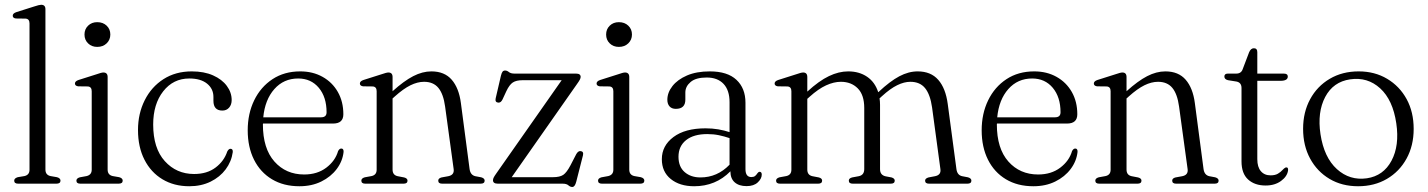

<svg xmlns="http://www.w3.org/2000/svg" viewBox="-20 -750 5830 784"><path d="M165.5 -712.5V-57.5Q165.5 -35.5 186.5 -31L212.5 -26.5Q227 -22.5 227 -12.5Q227 0 210.5 0H54Q38 0 38 -12.5Q38 -22 52.5 -26.5L79.5 -31Q100.5 -35.5 100.5 -57V-654.5Q100.5 -672.5 85 -674L45 -674.5Q32 -676 32 -686Q32 -695.5 47 -700.5L119.5 -723.5Q140.5 -730.5 148 -730.5Q165.5 -730.5 165.5 -712.5Z M377 -558.5Q354.5 -558.5 339.8 -572.8Q325 -587 325 -609Q325 -631 339.8 -645.2Q354.5 -659.5 377 -659.5Q400.5 -659.5 415.5 -645.2Q430.5 -631 430.5 -609Q430.5 -587.5 415.5 -573Q400.5 -558.5 377 -558.5ZM419.5 -435.5V-57.5Q419.5 -35.5 440.5 -31L466.5 -26.5Q481 -22.5 481 -12.5Q481 0 464.5 0H308Q292 0 292 -12.5Q292 -22 306 -26L333.5 -31Q354.5 -36 354.5 -57V-377.5Q354.5 -395.5 339 -397L299 -397.5Q286 -399.5 286 -409Q286 -418.5 301 -423.5L373.5 -446.5Q394.5 -454 402 -454Q419.5 -454 419.5 -435.5Z M926 -341.5Q926 -322.5 915.5 -310.5Q905 -298.5 888 -298.5Q851.5 -298.5 851.5 -338.5V-354Q851.5 -387.5 825.5 -408.5Q799.5 -429.5 753 -429.5Q687.5 -429.5 646.5 -377.2Q605.5 -325 605.5 -241.5Q605.5 -144.5 653 -92Q700.5 -39.5 772.5 -39.5Q825.5 -39.5 860.2 -65.8Q895 -92 908 -131.5Q914 -142.5 921 -142.5Q931.5 -142.5 930.5 -129Q925 -90 901.5 -58.5Q878 -27 839.8 -8.2Q801.5 10.5 753 10.5Q690.5 10.5 643.2 -18Q596 -46.5 569.8 -98Q543.5 -149.5 543.5 -219Q543.5 -286 570.8 -340.5Q598 -395 647.5 -426.8Q697 -458.5 763 -458.5Q813.5 -458.5 850 -442.2Q886.5 -426 906.2 -399.2Q926 -372.5 926 -341.5Z M1382 -283.5Q1382 -245.5 1340 -245.5H1054Q1053.5 -244 1053.5 -242Q1053.5 -143.5 1100.5 -90.5Q1147.5 -37.5 1222 -37.5Q1275.5 -37.5 1312.2 -65.2Q1349 -93 1360.5 -133Q1366 -143.5 1373.5 -143.5Q1383.5 -143.5 1383 -130Q1379 -92 1355 -60Q1331 -28 1292 -8.8Q1253 10.5 1202.5 10.5Q1138 10.5 1090.5 -18Q1043 -46.5 1017.2 -98Q991.5 -149.5 991.5 -218Q991.5 -286 1018 -340.5Q1044.5 -395 1092.8 -426.8Q1141 -458.5 1206 -458.5Q1257.5 -458.5 1297.2 -436.2Q1337 -414 1359.5 -374.5Q1382 -335 1382 -283.5ZM1197.5 -429.5Q1138.5 -429.5 1100.2 -386.2Q1062 -343 1055 -271H1291Q1313.5 -271 1313.5 -291.5Q1313.5 -353.5 1281.8 -391.5Q1250 -429.5 1197.5 -429.5Z M1583 -435.5V-377.5Q1629.5 -419.5 1667.2 -439Q1705 -458.5 1741.5 -458.5Q1795 -458.5 1824.5 -424.5Q1854 -390.5 1862 -329L1897.5 -59.5Q1901 -35 1921 -30.5L1945 -26Q1959 -22 1959 -12.5Q1959 0 1943 0H1785.5Q1769.5 0 1769.5 -12.5Q1769.5 -22 1783 -25.5L1810.5 -30.5Q1835.5 -35.5 1832.5 -59L1797.5 -315Q1790.5 -366.5 1770 -391.2Q1749.5 -416 1711.5 -416Q1685 -416 1656 -401.8Q1627 -387.5 1592 -356L1583 -348V-57.5Q1583 -35 1604 -30.5L1630 -25.5Q1644 -22 1644 -12.5Q1644 0 1628 0H1471.5Q1455.5 0 1455.5 -12.5Q1455.5 -22 1469.5 -26L1497 -31Q1518 -35.5 1518 -57V-377.5Q1518 -395.5 1502.5 -397L1462.5 -397.5Q1449.5 -399.5 1449.5 -409Q1449.5 -418.5 1464.5 -423.5L1537 -446.5Q1558.5 -454 1566 -454Q1583 -454 1583 -435.5Z M2335.5 -406 2069.5 -26.5H2238Q2266 -26.5 2280 -36Q2294 -45.5 2309.5 -75L2333 -120.5Q2341 -134.5 2351 -133Q2364 -131.5 2360.5 -116L2333 -8Q2327.5 13.5 2317 13.5Q2308.5 13.5 2301 6.8Q2293.5 0 2277 0H2013Q1993 0 1993 -14Q1993 -19 1995.8 -24.8Q1998.5 -30.5 2006 -41L2273.5 -422.5H2114Q2088 -422.5 2074 -413.2Q2060 -404 2047.5 -377.5L2032 -344Q2025 -329.5 2014 -331Q2000.5 -332.5 2004 -348.5L2025.5 -441Q2028.5 -453 2032.2 -457.5Q2036 -462 2042.5 -462Q2050.5 -462 2058 -455.8Q2065.5 -449.5 2081 -449.5H2332Q2351 -449.5 2351 -436Q2351 -431.5 2347.8 -425Q2344.5 -418.5 2335.5 -406Z M2507 -558.5Q2484.5 -558.5 2469.8 -572.8Q2455 -587 2455 -609Q2455 -631 2469.8 -645.2Q2484.5 -659.5 2507 -659.5Q2530.5 -659.5 2545.5 -645.2Q2560.5 -631 2560.5 -609Q2560.5 -587.5 2545.5 -573Q2530.5 -558.5 2507 -558.5ZM2549.5 -435.5V-57.5Q2549.5 -35.5 2570.5 -31L2596.5 -26.5Q2611 -22.5 2611 -12.5Q2611 0 2594.5 0H2438Q2422 0 2422 -12.5Q2422 -22 2436 -26L2463.5 -31Q2484.5 -36 2484.5 -57V-377.5Q2484.5 -395.5 2469 -397L2429 -397.5Q2416 -399.5 2416 -409Q2416 -418.5 2431 -423.5L2503.5 -446.5Q2524.5 -454 2532 -454Q2549.5 -454 2549.5 -435.5Z M2682.5 -100Q2682.5 -155 2730 -190.5Q2777.5 -226 2861 -226Q2888.5 -226 2913.2 -221.8Q2938 -217.5 2959 -210.5V-332.5Q2959 -381.5 2934.5 -407.5Q2910 -433.5 2865.5 -433.5Q2821.5 -433.5 2800 -415.2Q2778.5 -397 2778.5 -372.5V-343Q2778.5 -305.5 2739.5 -305.5Q2723 -305.5 2714 -315.5Q2705 -325.5 2705 -342.5Q2705 -372 2725.8 -398.5Q2746.5 -425 2785.2 -441.8Q2824 -458.5 2878.5 -458.5Q2950.5 -458.5 2987.2 -424Q3024 -389.5 3024 -330.5V-59.5Q3024 -27 3048 -27Q3057.5 -27 3063 -31.2Q3068.5 -35.5 3072 -41.5Q3077 -48.5 3081.5 -48.5Q3090.5 -48.5 3090.5 -37Q3090.5 -20.5 3074.2 -5.2Q3058 10 3028.5 10Q2997.5 10 2980 -5.5Q2962.5 -21 2962.5 -50.5Q2902.5 10.5 2814.5 10.5Q2755.5 10.5 2719 -19Q2682.5 -48.5 2682.5 -100ZM2750.5 -110Q2750.5 -69 2775.8 -47.2Q2801 -25.5 2840 -25.5Q2909 -25.5 2959 -77.5V-186Q2938.5 -193 2916 -197.8Q2893.5 -202.5 2868 -202.5Q2812.5 -202.5 2781.5 -177.8Q2750.5 -153 2750.5 -110Z M3276.5 -435.5V-376Q3324.5 -420 3364.8 -439.2Q3405 -458.5 3443.5 -458.5Q3488.5 -458.5 3520.8 -436.5Q3553 -414.5 3566 -373.5L3568 -375Q3614.5 -418.5 3652.2 -438.5Q3690 -458.5 3727 -458.5Q3781 -458.5 3811.2 -424Q3841.5 -389.5 3850 -325L3885.5 -59Q3889 -34.5 3909 -30.5L3932.5 -26Q3946.5 -22 3946.5 -12.5Q3946.5 0 3930.5 0H3773.5Q3757.5 0 3757.5 -12.5Q3757.5 -21.5 3771.5 -25.5L3798 -30.5Q3823.5 -35.5 3820 -59.5L3786 -311Q3778.5 -364 3757.5 -390Q3736.5 -416 3697 -416Q3672 -416 3643.8 -402.2Q3615.5 -388.5 3581 -357L3571.5 -348.5Q3573.5 -336 3573.5 -322V-59Q3573.5 -35 3596.5 -30L3620.5 -25.5Q3633.5 -21.5 3633.5 -12.5Q3633.5 0 3617.5 0H3462Q3446 0 3446 -12.5Q3446 -22 3459.5 -25.5L3486.5 -30.5Q3509 -35 3509 -59.5V-309Q3509 -362.5 3482.5 -389.2Q3456 -416 3413.5 -416Q3385 -416 3353.2 -401.5Q3321.5 -387 3285.5 -354.5L3276.5 -346.5V-57.5Q3276.5 -35 3297.5 -30.5L3323.5 -25.5Q3337 -22 3337 -12.5Q3337 0 3321 0H3165Q3149 0 3149 -12.5Q3149 -22 3163 -26L3190.5 -31Q3211.5 -35.5 3211.5 -57V-377.5Q3211.5 -395.5 3196 -397L3156 -397.5Q3143 -399.5 3143 -409Q3143 -418.5 3158 -423.5L3230.5 -446.5Q3251.5 -454 3259.5 -454Q3276.5 -454 3276.5 -435.5Z M4379 -283.5Q4379 -245.5 4337 -245.5H4051Q4050.5 -244 4050.5 -242Q4050.5 -143.5 4097.5 -90.5Q4144.5 -37.5 4219 -37.5Q4272.5 -37.5 4309.2 -65.2Q4346 -93 4357.5 -133Q4363 -143.5 4370.5 -143.5Q4380.5 -143.5 4380 -130Q4376 -92 4352 -60Q4328 -28 4289 -8.8Q4250 10.5 4199.5 10.5Q4135 10.5 4087.5 -18Q4040 -46.5 4014.2 -98Q3988.5 -149.5 3988.5 -218Q3988.5 -286 4015 -340.5Q4041.5 -395 4089.8 -426.8Q4138 -458.5 4203 -458.5Q4254.5 -458.5 4294.2 -436.2Q4334 -414 4356.5 -374.5Q4379 -335 4379 -283.5ZM4194.5 -429.5Q4135.5 -429.5 4097.2 -386.2Q4059 -343 4052 -271H4288Q4310.5 -271 4310.5 -291.5Q4310.5 -353.5 4278.8 -391.5Q4247 -429.5 4194.5 -429.5Z M4580 -435.5V-377.5Q4626.5 -419.5 4664.2 -439Q4702 -458.5 4738.5 -458.5Q4792 -458.5 4821.5 -424.5Q4851 -390.5 4859 -329L4894.5 -59.5Q4898 -35 4918 -30.5L4942 -26Q4956 -22 4956 -12.5Q4956 0 4940 0H4782.5Q4766.5 0 4766.5 -12.5Q4766.5 -22 4780 -25.5L4807.5 -30.5Q4832.5 -35.5 4829.5 -59L4794.5 -315Q4787.5 -366.5 4767 -391.2Q4746.5 -416 4708.5 -416Q4682 -416 4653 -401.8Q4624 -387.5 4589 -356L4580 -348V-57.5Q4580 -35 4601 -30.5L4627 -25.5Q4641 -22 4641 -12.5Q4641 0 4625 0H4468.5Q4452.5 0 4452.5 -12.5Q4452.5 -22 4466.5 -26L4494 -31Q4515 -35.5 4515 -57V-377.5Q4515 -395.5 4499.5 -397L4459.5 -397.5Q4446.5 -399.5 4446.5 -409Q4446.5 -418.5 4461.5 -423.5L4534 -446.5Q4555.5 -454 4563 -454Q4580 -454 4580 -435.5Z M5029 -417 4994.5 -422.5Q4979.5 -426 4979.5 -437.5Q4979.5 -449.5 4994 -449.5H5028Q5048.5 -449.5 5054.5 -468L5080.5 -536.5Q5087.5 -553 5100 -553Q5114 -553 5114 -537V-449.5H5222Q5238.5 -449.5 5238.5 -437.5Q5238.5 -420 5208.5 -420H5114V-100Q5114 -68 5128.5 -51Q5143 -34 5168 -34Q5187 -34 5198.2 -40.8Q5209.5 -47.5 5216.5 -55.5Q5223.5 -63.5 5230.5 -66.5Q5241.5 -67.5 5239.5 -53.5Q5236 -29.5 5210.8 -11Q5185.5 7.5 5148 7.5Q5103.5 7.5 5076.5 -17Q5049.5 -41.5 5049.5 -91V-390.5Q5049.5 -413 5029 -417Z M5528 -458.5Q5593.5 -458.5 5644.2 -428.2Q5695 -398 5723.8 -345.2Q5752.5 -292.5 5752.5 -223.5Q5752.5 -155.5 5723.5 -102.5Q5694.5 -49.5 5643.2 -19.5Q5592 10.5 5525.5 10.5Q5459.5 10.5 5409 -19.5Q5358.5 -49.5 5329.8 -102.2Q5301 -155 5301 -224Q5301 -292 5329.8 -345Q5358.5 -398 5409.8 -428.2Q5461 -458.5 5528 -458.5ZM5561.5 -22Q5629 -32 5662 -93.8Q5695 -155.5 5681.5 -246.5Q5667.5 -342 5615.8 -389.2Q5564 -436.5 5493 -426Q5424 -416 5391.2 -354Q5358.5 -292 5372 -202Q5386.5 -107 5439 -59.5Q5491.5 -12 5561.5 -22Z"/></svg>

Font: Fraunces 72pt S050 Light
Style: Regular
Weight: 300
Version: Version 1.000; ttfautohint (v1.8.3)